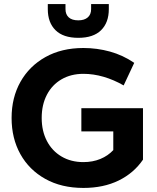

<svg xmlns="http://www.w3.org/2000/svg" viewBox="-20 -914 770 944"><path d="M37 0ZM390 10Q282 10 202.5 -34.5Q123 -79 80 -156.5Q37 -234 37 -334Q37 -434 80.5 -511.5Q124 -589 203.5 -633.5Q283 -678 390 -678Q457 -678 520.5 -660.5Q584 -643 640 -605L588 -494Q539 -522 489 -536.5Q439 -551 390 -551Q329 -551 282.5 -524Q236 -497 210.5 -448Q185 -399 185 -334Q185 -270 210.5 -221Q236 -172 282.5 -144.5Q329 -117 390 -117Q436 -117 473.5 -132.5Q511 -148 537 -176V-268H380V-382H683V-129Q638 -63 563.5 -26.5Q489 10 390 10ZM365 -728Q291 -728 253 -765.5Q215 -803 215 -869V-894H302V-869Q302 -843 318 -828.5Q334 -814 365 -814Q395 -814 411.5 -828.5Q428 -843 428 -869V-894H515V-869Q515 -803 477 -765.5Q439 -728 365 -728Z"/></svg>

Font: Gantari
Style: Bold
Weight: 700
Designer: Anugrah Pasau
Foundry: Lafontype
Version: Version 1.000; ttfautohint (v1.6)